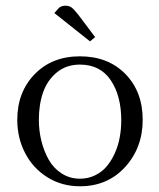

<svg xmlns="http://www.w3.org/2000/svg" viewBox="-20 -651 563 678"><path d="M41 -228Q41 -325.7 102.3 -388.9Q163.6 -452.1 262.2 -452.1Q361.8 -452.1 422.9 -389.6Q483.9 -327.1 483.9 -228Q483.9 -129.4 421.9 -61.3Q359.9 6.8 262.2 6.8Q198.2 6.8 147.2 -25.1Q96.2 -57.1 68.6 -110.6Q41 -164.1 41 -228ZM117.2 -228Q117.2 -189.5 126.2 -153.1Q135.3 -116.7 152.3 -86.7Q169.4 -56.6 198 -38.3Q226.6 -20 262.2 -20Q291.5 -20 315.9 -32Q340.3 -43.9 356.9 -63.7Q373.5 -83.5 385.5 -110.1Q397.5 -136.7 402.8 -166Q408.2 -195.3 408.2 -226.1Q408.2 -312.5 371.1 -367.7Q334 -422.9 262.2 -422.9Q214.4 -422.9 180.9 -395.5Q147.5 -368.2 132.3 -325.2Q117.2 -282.2 117.2 -228ZM171.9 -605 189 -624Q198.7 -630.9 210.9 -630.9Q224.6 -630.9 233.2 -624.3Q241.7 -617.7 257.8 -597.2L315.9 -520L297.9 -504.9Z"/></svg>

Font: Dehuti Alt
Style: Book
Weight: 400
Version: Version 1.2